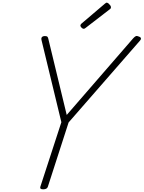

<svg xmlns="http://www.w3.org/2000/svg" viewBox="-20 -1399 1072 1433"><path d="M302 14Q275 14 281 -5L438 -487L290 -1099Q286 -1115 293.5 -1122.5Q301 -1130 314 -1130Q329 -1130 334 -1124.5Q339 -1119 341 -1108L478 -541L974 -1113Q985 -1125 993.5 -1129Q1002 -1133 1014 -1127Q1027 -1124 1031 -1115.5Q1035 -1107 1024 -1095L492 -485L337 -5Q331 14 302 14ZM605 -1184Q597 -1184 588.5 -1192.5Q580 -1201 580 -1208Q580 -1211 581 -1213.5Q582 -1216 586 -1221L761 -1370Q766 -1373 769 -1376Q772 -1379 776 -1379Q783 -1379 790 -1373Q797 -1367 802.5 -1359.5Q808 -1352 808 -1345Q808 -1340 807 -1337.5Q806 -1335 801 -1331L618 -1190Q614 -1187 611 -1185.5Q608 -1184 605 -1184Z"/></svg>

Font: Playwrite CU ExtraLight
Style: Regular
Weight: 250
Designer: Veronika Burian, José Scaglione
Foundry: TypeTogether
Version: Version 1.002